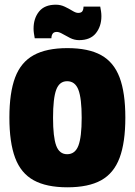

<svg xmlns="http://www.w3.org/2000/svg" viewBox="-20 -788 574 818"><path d="M267 10Q178 10 123.5 -20Q69 -50 44.5 -115.5Q20 -181 20 -287Q20 -393 44.5 -458Q69 -523 123.5 -553Q178 -583 267 -583Q357 -583 411 -553Q465 -523 489.5 -458Q514 -393 514 -287Q514 -181 489.5 -115.5Q465 -50 411 -20Q357 10 267 10ZM266 -131Q300 -131 314 -167.5Q328 -204 328 -286Q328 -369 314 -405.5Q300 -442 266 -442Q233 -442 219.5 -405.5Q206 -369 206 -286Q206 -204 219.5 -167.5Q233 -131 266 -131ZM407 -760Q409 -750 410.5 -739.5Q412 -729 412 -719Q412 -676 388.5 -646.5Q365 -617 317 -617Q297 -617 279 -626Q261 -635 246.5 -643.5Q232 -652 222 -652Q209 -652 204 -644Q199 -636 199 -625H128Q126 -636 124.5 -646Q123 -656 123 -666Q123 -710 146.5 -739Q170 -768 218 -768Q238 -768 256 -759.5Q274 -751 288.5 -742Q303 -733 313 -733Q327 -733 331.5 -741Q336 -749 336 -760Z"/></svg>

Font: Protest Strike
Style: Regular
Weight: 400
Designer: Octavio Pardo
Foundry: Ashler Design
Version: Version 2.005; ttfautohint (v1.8.4.7-5d5b)